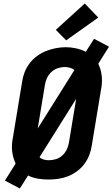

<svg xmlns="http://www.w3.org/2000/svg" viewBox="-20 -1015 641 1094"><path d="M93 59 8 14 69 -83Q61 -100 56 -118Q51 -136 49 -155.5Q47 -175 48.5 -195Q50 -215 54 -234L106 -549Q110 -577 120.5 -604Q131 -631 149 -654.5Q167 -678 191.5 -696Q216 -714 243 -724.5Q270 -735 298 -740.5Q326 -746 354 -746Q385 -746 414 -739.5Q443 -733 469 -720L516 -794L601 -749L540 -652Q548 -635 553 -617Q558 -599 560 -579.5Q562 -560 560.5 -540Q559 -520 555 -501L503 -186Q499 -158 488.5 -131Q478 -104 460.5 -80.5Q443 -57 418.5 -39Q394 -21 367 -10.5Q340 0 311.5 4Q283 8 256 8Q225 8 195.5 3Q166 -2 140 -15ZM195 -283 404 -616Q393 -625 378.5 -629Q364 -633 349 -633Q329 -633 308.5 -626Q288 -619 272.5 -604.5Q257 -590 248 -570.5Q239 -551 236 -531ZM258 -102Q279 -102 299.5 -108.5Q320 -115 336 -130Q352 -145 361 -164.5Q370 -184 373 -204L414 -452L205 -119Q215 -110 229 -106Q243 -102 258 -102ZM357 -785 298 -845 463 -995 540 -915Z"/></svg>

Font: Iosevka Curly XBdExObl
Style: Regular
Weight: 800
Width: 7
Italic angle: -9°
Monospace: yes
Designer: Belleve Invis
Foundry: Belleve Invis
Version: Version 11.1.0; ttfautohint (v1.8.3)